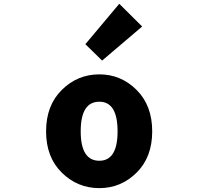

<svg xmlns="http://www.w3.org/2000/svg" viewBox="-20 -973 1040 1007"><path d="M501 13.7Q386.7 13.7 304.2 -67.4Q221.7 -148.4 221.7 -284.2Q221.7 -419.9 304.2 -501.5Q386.7 -583 501 -583Q614.3 -583 696.3 -501.5Q778.3 -419.9 778.3 -284.2Q778.3 -148.4 696.3 -67.4Q614.3 13.7 501 13.7ZM501 -129.9Q596.7 -129.9 596.7 -284.2Q596.7 -439.5 501 -439.5Q403.3 -439.5 403.3 -284.2Q403.3 -129.9 501 -129.9ZM515.6 -655.3 427.7 -741.2 605.5 -953.1 725.6 -834Z"/></svg>

Font: GenEi Gothic M Heavy
Style: Regular
Weight: 800
Designer: o_tamon (Modified); [Source Han Sans]
Ryoko NISHIZUKA  (kana & ideographs); Paul D. Hunt (Latin, Greek & Cyrillic); Wenl
Version: Version 1.1a;Original Version 1.004